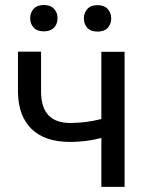

<svg xmlns="http://www.w3.org/2000/svg" viewBox="-20 -731 583 751"><path d="M50.3 0ZM467.3 0H376.5V-191.4Q316.9 -175.8 254.4 -175.8Q155.3 -175.8 103.3 -226.6Q51.3 -277.3 50.3 -371.1V-528.8H140.6V-368.2Q143.1 -250 254.4 -250Q316.9 -250 376.5 -265.6V-528.3H467.3ZM98.1 -659.7Q98.1 -681.6 111.6 -696.5Q125 -711.4 151.4 -711.4Q177.7 -711.4 191.4 -696.5Q205.1 -681.6 205.1 -659.7Q205.1 -637.7 191.4 -623Q177.7 -608.4 151.4 -608.4Q125 -608.4 111.6 -623Q98.1 -637.7 98.1 -659.7ZM308.1 -658.7Q308.1 -680.7 321.5 -695.8Q335 -710.9 361.3 -710.9Q387.7 -710.9 401.4 -695.8Q415 -680.7 415 -658.7Q415 -636.7 401.4 -622.1Q387.7 -607.4 361.3 -607.4Q335 -607.4 321.5 -622.1Q308.1 -636.7 308.1 -658.7Z"/></svg>

Font: Roboto
Style: Regular
Weight: 400
Designer: Google
Version: Version 2.134; 2016; ttfautohint (v1.6)